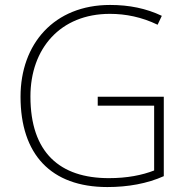

<svg xmlns="http://www.w3.org/2000/svg" viewBox="-20 -746 762 776"><path d="M375 -355V-319H603V-57C554 -38 494 -26 420 -26C222 -26 103 -129 103 -356C103 -550 224 -690 424 -690C488 -690 553 -677 617 -646L634 -682C571 -712 502 -726 425 -726C199 -726 63 -569 63 -355C63 -123 185 10 414 10C497 10 575 -4 642 -34V-355Z"/></svg>

Font: Noto Sans Thai Looped ExtraLight
Style: Regular
Weight: 200
Designer: Sasikarn Vongin, Ben Mitchell
Foundry: The Fontpad Ltd
Version: Version 1.001